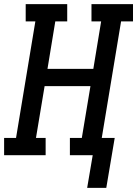

<svg xmlns="http://www.w3.org/2000/svg" viewBox="-29 -755 667 934"><path d="M488 159H395L422 0H311V-84H369L411 -336H188L146 -84H193V0H-9V-84H49L143 -651H96V-735H298V-651H240L202 -420H425L463 -651H416V-735H618V-651H560L466 -84H529Z"/></svg>

Font: Iosevka Curly Slab MdEx
Style: Italic
Weight: 500
Width: 7
Italic angle: -9°
Monospace: yes
Designer: Belleve Invis
Foundry: Belleve Invis
Version: Version 11.0.0; ttfautohint (v1.8.3)